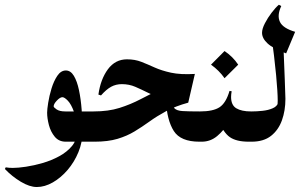

<svg xmlns="http://www.w3.org/2000/svg" viewBox="-45 -583 1239 790"><path d="M106.4 186.5Q76.7 186.5 40.3 164.6Q3.9 142.6 -24.9 112.3L-21.5 105.5Q-8.3 107.9 7.8 107.9Q29.3 107.9 62 103Q94.7 98.1 130.9 87.6Q167 77.1 198.7 59.8Q230.5 42.5 250.7 18.3Q271 -5.9 271 -38.6Q271 -90.8 259.5 -122.6Q248 -154.3 234.1 -168.7Q220.2 -183.1 211.9 -183.1Q202.1 -183.1 189 -169.2Q175.8 -155.3 175.8 -145.5Q175.8 -141.1 188 -132.8Q200.2 -124.5 223.6 -124.5H340.3Q348.6 -124.5 354 -113.8Q359.4 -103 362.1 -88.4Q364.7 -73.7 364.7 -62.5Q364.7 -50.8 362.1 -36.1Q359.4 -21.5 354 -10.7Q348.6 0 340.3 0H225.6Q197.3 0 180.4 -20.3Q163.6 -40.5 156.2 -68.6Q148.9 -96.7 148.9 -119.6Q148.9 -132.3 153.3 -160.4Q157.7 -188.5 167 -219Q176.3 -249.5 190.9 -271.2Q205.6 -293 226.1 -293Q245.6 -293 258.8 -271.2Q272 -249.5 279.8 -212.9Q287.6 -176.3 291 -131.6Q294.4 -86.9 294.4 -41Q294.4 2.4 277.6 43.2Q260.7 84 233.2 116.2Q205.6 148.4 172.4 167.5Q139.2 186.5 106.4 186.5Z M344.2 0Q328.1 0 321.3 -18.3Q314.5 -36.6 314.5 -62.5Q314.5 -87.9 320.8 -106.2Q327.1 -124.5 340.3 -124.5Q400.9 -124.5 446.5 -138.9Q492.2 -153.3 533.7 -175Q575.2 -196.8 623.3 -219.5Q671.4 -242.2 737.3 -259.3L716.8 -170.4Q665.5 -168 629.2 -177.5Q592.8 -187 564.9 -200.9Q537.1 -214.8 511.7 -225.8Q486.3 -236.8 456.5 -236.8Q432.1 -236.8 412.4 -226.1Q392.6 -215.3 370.6 -190.4L359.9 -193.8Q368.7 -256.8 398.9 -297.9Q429.2 -338.9 477.5 -338.9Q510.3 -338.9 536.4 -328.6Q562.5 -318.4 591.1 -305.4Q619.6 -292.5 658.7 -283.9Q697.8 -275.4 756.8 -278.8L729.5 -160.6Q676.3 -146 638.4 -125.5Q600.6 -105 570.1 -83Q539.6 -61 508.5 -42.2Q477.5 -23.4 438.5 -11.7Q399.4 0 344.2 0ZM775.4 0Q698.2 0 670.2 -43.9Q642.1 -87.9 637.7 -168.5L659.7 -174.3Q662.6 -147.9 672.4 -137.7Q682.1 -127.4 706.3 -126Q730.5 -124.5 775.4 -124.5Q786.1 -124.5 791.7 -113.8Q797.4 -103 799.3 -88.4Q801.3 -73.7 801.3 -62.5Q801.3 -50.8 799.3 -36.1Q797.4 -21.5 791.7 -10.7Q786.1 0 775.4 0Z M775.4 0Q765.6 0 757.3 -18.3Q749 -36.6 749 -62.5Q749 -87.9 757.3 -106.2Q765.6 -124.5 775.4 -124.5H777.8Q832 -124.5 858.4 -141.8Q884.8 -159.2 899.4 -209L908.2 -207.5Q905.8 -194.3 905.8 -184.1Q905.8 -150.4 927.2 -137.5Q948.7 -124.5 987.8 -124.5H990.2Q1000.5 -124.5 1012 -106.2Q1023.4 -87.9 1023.4 -62.5Q1023.4 -36.6 1012.2 -18.3Q1001 0 990.2 0H978.5Q927.7 0 900.9 -18.6Q874 -37.1 852.1 -90.8L897.9 -83Q876.5 -46.4 848.6 -23.2Q820.8 0 785.2 0ZM878.9 -373Q913.1 -350.1 935.1 -316.9L878.9 -261.2Q856.9 -293 823.2 -316.9Z M1069.8 -451.2 1120.1 -421.4Q1125 -313 1126.7 -255.9Q1128.4 -198.7 1129.4 -176.3Q1129.4 -127.9 1115 -87.9Q1100.6 -47.9 1070.1 -23.9Q1039.6 0 990.2 0Q980.5 0 974.4 -10.7Q968.3 -21.5 965.6 -36.1Q962.9 -50.8 962.9 -62.5Q962.9 -73.7 965.6 -88.4Q968.3 -103 974.4 -113.8Q980.5 -124.5 990.2 -124.5Q1011.2 -124.5 1034.9 -127Q1058.6 -129.4 1077.1 -137.5Q1095.7 -145.5 1099.6 -161.1L1095.2 -144Q1097.7 -151.9 1097.7 -168.9Q1097.7 -202.6 1091.1 -273.7Q1084.5 -344.7 1069.8 -451.2ZM1102.5 -563.5 1112.3 -558.1Q1094.2 -519.5 1106.7 -493.2Q1119.1 -466.8 1169.4 -452.1L1132.3 -363.3Q1078.6 -383.3 1055.9 -404.3Q1033.2 -425.3 1033.2 -448.2Q1033.2 -464.4 1044.9 -487.1Q1056.6 -509.8 1072.8 -531Q1088.9 -552.2 1102.5 -563.5Z"/></svg>

Font: Lateef
Style: Bold
Weight: 700
Designer: SIL International
Foundry: SIL International
Version: Version 4.200